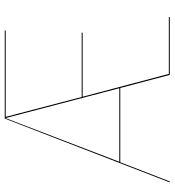

<svg xmlns="http://www.w3.org/2000/svg" viewBox="16 -736 720 791"><g transform="rotate(-90 375.5 -340.0)"><path d="M701 -4V0H463L409 -204H103L24 0H20L283 -680H646V-676H290L372 -363H637V-359H373L467 -4ZM408 -208 285 -677 105 -208Z"/></g></svg>

Font: FiraGO Four
Style: Regular
Weight: 100
Designer: bBox Type
Foundry: bBox Type GmbH
Version: Version 1.001